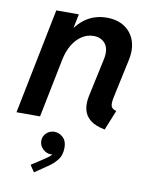

<svg xmlns="http://www.w3.org/2000/svg" viewBox="-89 -594 733 933"><g transform="rotate(10 278.0 -128.0)"><path d="M445.8 8.3Q397.9 -1 373 -21.5Q348.1 -42 341.3 -71.5Q334.5 -101.1 342.3 -138.2L382.8 -326.7Q393.6 -377.4 373 -403.8Q352.5 -430.2 314.9 -430.2Q283.2 -430.2 256.6 -412.6Q230 -395 211.2 -363.8Q192.4 -332.5 184.1 -291L125.5 0H9.3L113.8 -521H225.1L211.4 -454.1H229.5L186 -410.2Q215.8 -468.8 260.3 -498.8Q304.7 -528.8 362.8 -528.8Q414.1 -528.8 449.7 -505.6Q485.4 -482.4 500 -440.9Q514.6 -399.4 502.9 -344.7L461.9 -153.8Q455.1 -121.6 460.2 -108.4Q465.3 -95.2 485.8 -90.3ZM143.6 272.9 121.1 239.7 177.2 203.1Q186.5 196.8 198.5 188.5Q210.4 180.2 219 168.7Q227.5 157.2 227.1 141.6H238.3Q238.8 151.4 231.7 161.9Q224.6 172.4 207.5 172.4Q188 172.4 169.9 156Q151.9 139.6 151.9 115.2Q151.9 93.3 168.2 77.4Q184.6 61.5 208.5 61.5Q231.4 61.5 250.2 78.9Q269 96.2 269 128.9Q269 167.5 249 191.7Q229 215.8 203.6 231.9Z"/></g></svg>

Font: Reddit Sans SemiBold
Style: Italic
Weight: 600
Italic angle: -11.25°
Designer: Stephen Hutchings
Version: Version 1.013